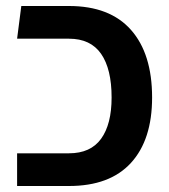

<svg xmlns="http://www.w3.org/2000/svg" viewBox="-20 -620 564 640"><path d="M37 0V-109H210Q282 -109 317 -157.5Q352 -206 352 -295Q352 -390 317 -440.5Q282 -491 210 -491H37L51 -600H210Q346 -600 416.5 -520.5Q487 -441 487 -295Q487 -154 416.5 -77Q346 0 210 0Z"/></svg>

Font: Noto Sans Hebrew Thin SemiBold
Style: Regular
Weight: 600
Version: Version 3.001